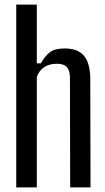

<svg xmlns="http://www.w3.org/2000/svg" viewBox="-20 -820 459 840"><path d="M51 0V-800H141V-543H159Q177 -576 199 -592Q221 -608 263 -608Q320 -608 347 -576.5Q374 -545 375 -476L376 0H287L286 -483Q285 -513 272 -527Q259 -541 229 -541Q163 -541 141 -484V0Z"/></svg>

Font: Big Shoulders Text Medium
Style: Regular
Weight: 500
Designer: Patric King
Foundry: XO Type Co
Version: Version 1.000; ttfautohint (v1.8.2)